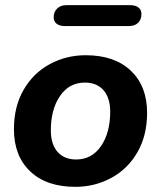

<svg xmlns="http://www.w3.org/2000/svg" viewBox="-20 -714 624 744"><path d="M34 -213Q34 -301 71.5 -366Q109 -431 173 -465.5Q237 -500 312 -500Q424 -500 487 -440Q550 -380 550 -277Q550 -189 512.5 -124Q475 -59 411 -24.5Q347 10 272 10Q160 10 97 -50Q34 -110 34 -213ZM407 -281Q407 -335 381 -364.5Q355 -394 309 -394Q248 -394 212.5 -342Q177 -290 177 -209Q177 -155 203 -125.5Q229 -96 275 -96Q336 -96 371.5 -148Q407 -200 407 -281ZM188 -647Q188 -668 201.5 -681Q215 -694 237 -694H484Q505 -694 516.5 -685Q528 -676 528 -660Q528 -638 515 -625.5Q502 -613 479 -613H232Q211 -613 199.5 -622Q188 -631 188 -647Z"/></svg>

Font: SN Pro Bold
Style: Bold Italic
Weight: 700
Italic angle: -9°
Designer: Tobias Whetton
Foundry: Supernotes
Version: Version 1.003